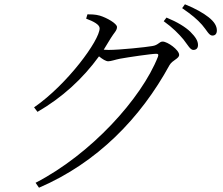

<svg xmlns="http://www.w3.org/2000/svg" viewBox="-20 -819 1040 896"><path d="M836 -635C857 -608 868 -586 882 -586C896 -586 904 -594 904 -609C904 -628 893 -646 868 -671C845 -693 808 -716 757 -737L744 -720C786 -690 815 -660 836 -635ZM923 -703C945 -678 955 -653 971 -653C984 -653 992 -661 992 -677C992 -697 981 -717 953 -739C930 -757 893 -779 843 -799L830 -781C875 -750 900 -729 923 -703ZM146 34 162 57C434 -60 636 -268 771 -515C785 -539 816 -545 816 -563C816 -586 762 -625 739 -625C723 -625 719 -608 690 -604C663 -599 539 -586 487 -586L464 -587L497 -641C512 -666 526 -676 526 -693C526 -709 479 -736 446 -746C425 -752 405 -752 388 -752L382 -732C417 -719 445 -704 445 -687C445 -631 294 -425 139 -318L155 -297C269 -363 365 -450 442 -556C458 -543 474 -533 485 -533C498 -533 519 -541 540 -545C578 -552 687 -568 709 -568C718 -568 721 -565 717 -554C640 -359 404 -99 146 34Z"/></svg>

Font: Noto Serif CJK SC Light
Style: Regular
Weight: 300
Designer: Ryoko NISHIZUKA 西塚涼子 (kana & ideographs); Frank Grießhammer (Latin, Greek & Cyrillic); Wenlong ZHANG 张文龙 (bopomofo); San
Foundry: Adobe
Version: Version 2.001;hotconv 1.1.0;makeotfexe 2.6.0